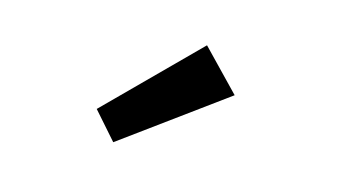

<svg xmlns="http://www.w3.org/2000/svg" viewBox="-35 -723 552 305"><g transform="rotate(10 241.0 -570.0)"><path d="M159 -481.5 124 -529 279 -659 336 -588.5Z"/></g></svg>

Font: League Spartan Thin Medium
Style: Regular
Weight: 500
Version: Version 2.002